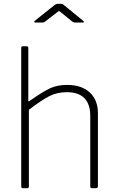

<svg xmlns="http://www.w3.org/2000/svg" viewBox="-20 -984 616 1004"><path d="M91 -9V-733Q91 -742 99 -742H120Q128 -742 128 -734V-460Q128 -455 130 -454Q132 -453 136 -457Q201 -503 240 -521.5Q279 -540 330 -540Q408 -540 450 -500Q492 -460 492 -393V-10Q492 0 483 0H461Q452 0 452 -9V-377Q452 -502 329 -502Q279 -502 238.5 -481.5Q198 -461 131 -410V-9Q131 0 122 0H100Q91 0 91 -9ZM298 -920Q291 -926 289 -926Q286 -926 279 -920L217 -872Q213 -869 209.5 -867.5Q206 -866 202 -866H165Q160 -866 159 -869Q158 -872 163 -876L262 -955Q273 -964 282 -964H300Q306 -964 310.5 -960.5Q315 -957 316 -956L414 -876Q419 -871 419 -868.5Q419 -866 413 -866H372Q364 -866 357 -872Z"/></svg>

Font: Libre Franklin Thin
Style: Regular
Weight: 250
Designer: Pablo Impallari, Rodrigo Fuenzalida
Foundry: Impallari Type
Version: Version 1.002; ttfautohint (v1.5)